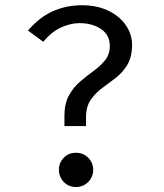

<svg xmlns="http://www.w3.org/2000/svg" viewBox="-20 -720 640 751"><path d="M299.5 -699.5Q361 -699.5 405.2 -677.5Q449.5 -655.5 473 -620.2Q496.5 -585 496.5 -545.5Q496.5 -497.5 478.5 -467.2Q460.5 -437 433.8 -416.2Q407 -395.5 380 -375.8Q353 -356 334.8 -329.5Q316.5 -303 316.5 -261.5V-227H232V-266.5Q232 -315 249.8 -347Q267.5 -379 294 -401.5Q320.5 -424 347 -443.2Q373.5 -462.5 391.5 -485Q409.5 -507.5 409.5 -540.5Q409.5 -583 375.5 -606.2Q341.5 -629.5 291 -629.5Q255.5 -629.5 218 -612.2Q180.5 -595 149.5 -556.5L89.5 -600.5Q133.5 -652 186.2 -675.8Q239 -699.5 299.5 -699.5ZM276.5 -122.5Q305.5 -122.5 325 -103Q344.5 -83.5 344.5 -56Q344.5 -28 325 -8.2Q305.5 11.5 276.5 11.5Q248.5 11.5 229.5 -8.2Q210.5 -28 210.5 -56Q210.5 -83.5 229.5 -103Q248.5 -122.5 276.5 -122.5Z"/></svg>

Font: Fira Code Light
Style: Regular
Weight: 400
Monospace: yes
Version: Version 5.002